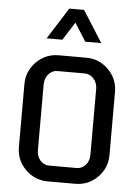

<svg xmlns="http://www.w3.org/2000/svg" viewBox="-59 -925 698 971"><g transform="rotate(5 290.0 -440.0)"><path d="M520 -160.2Q520 -93.8 473.4 -46.9Q426.8 0 359.9 0H220.2Q154.3 0 107.2 -46.9Q60.1 -93.8 60.1 -160.2V-480Q60.1 -545.9 107.2 -593Q154.3 -640.1 220.2 -640.1H359.9Q426.3 -640.1 473.1 -593Q520 -545.9 520 -480ZM423.8 -152.8V-485.8Q424.3 -516.6 405.3 -538.3Q386.2 -560.1 359.9 -560.1H220.2Q193.8 -560.1 175.5 -538.6Q157.2 -517.1 157.2 -485.8V-152.8Q157.2 -121.6 175.5 -100.8Q193.8 -80.1 220.2 -80.1H359.9Q386.7 -80.1 405.3 -100.8Q423.8 -121.6 423.8 -152.8ZM429.2 -720.2H348.1L290 -812L231.9 -720.2H151.9L252.9 -879.9H328.1Z"/></g></svg>

Font: Laconic
Style: Regular
Weight: 400
Designer: Robby Woodard
Version: Version 1.000